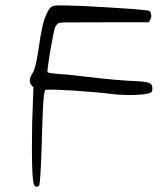

<svg xmlns="http://www.w3.org/2000/svg" viewBox="-20 -682 606 726"><path d="M174.8 -656.2Q180.7 -661.1 200.7 -661.6Q220.7 -662.1 296.9 -659.2Q535.2 -646.5 544.9 -640.6Q550.8 -636.7 551.8 -624.5Q552.7 -612.3 546.9 -605.5L543 -597.7H374Q248 -597.7 225.6 -597.2Q203.1 -596.7 199.2 -592.8Q197.3 -592.8 188.5 -580.1Q184.6 -570.3 173.8 -510.7Q163.1 -451.2 160.2 -421.9L159.2 -409.2L167 -406.2Q201.2 -401.4 228.5 -400.4Q235.4 -400.4 307.6 -391.6Q422.9 -377.9 497.1 -375Q542 -373 550.8 -364.3Q555.7 -359.4 556.2 -348.6Q556.6 -337.9 552.7 -334Q544.9 -326.2 503.9 -323.7Q462.9 -321.3 414.1 -325.2Q357.4 -333 266.6 -338.9Q175.8 -344.7 160.2 -342.8L150.4 -341.8L146.5 -325.2Q141.6 -290 137.7 -133.8Q132.8 13.7 127.9 19.5Q125 23.4 119.1 23.9Q113.3 24.4 110.4 19.5Q97.7 7.8 101.6 -217.8L106.4 -351.6L99.6 -359.4Q84 -376 103.5 -406.2Q113.3 -418.9 124 -484.4Q139.6 -600.6 156.2 -628.9Q165 -650.4 174.8 -656.2Z"/></svg>

Font: JasonHandwriting2
Style: Regular
Weight: 400
Version: Version 1.05.10